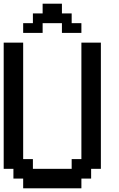

<svg xmlns="http://www.w3.org/2000/svg" viewBox="-20 -1020 644 1040"><path d="M262.7 0H105.5V-26.4V-52.7H79.1H52.7V-79.1V-105.5H26.4H0V-447.3V-789.1H52.7H105.5V-473.6V-158.2H131.8H158.2V-131.8V-105.5H262.7H368.2V-131.8V-158.2H394.5H420.9V-473.6V-789.1H473.6H526.4V-447.3V-105.5H500H473.6V-79.1V-52.7H447.3H420.9V-26.4V0ZM158.2 -841.8H105.5V-868.2V-894.5H131.8H158.2V-920.9V-947.3H184.6H210.9V-973.6V-1000H262.7H315.4V-973.6V-947.3H341.8H368.2V-920.9V-894.5H394.5H420.9V-868.2V-841.8H368.2H315.4V-868.2V-894.5H262.7H210.9V-868.2V-841.8Z"/></svg>

Font: VCR Jazz Mono
Style: Regular
Weight: 400
Version: Version 3.1